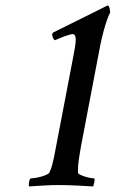

<svg xmlns="http://www.w3.org/2000/svg" viewBox="-20 -669 506 692"><path d="M178 -524Q173 -527 170.5 -533.5Q168 -540 168 -545Q168 -549 172 -552Q208 -570 240.5 -586Q273 -602 299 -615Q325 -628 343 -637Q361 -646 367 -649H368Q373 -649 375 -638.5Q377 -628 377 -624Q371 -612 365 -595Q354 -564 342 -509L271 -137Q267 -114 264 -93.5Q261 -73 261 -54V-47Q261 -43 269.5 -39Q278 -35 288 -32Q298 -29 307 -27.5Q316 -26 319 -26Q321 -26 321 -22Q321 -18 320 -12.5Q319 -7 317.5 -2.5Q316 2 316 3Q288 1 254 -0.5Q220 -2 192 -2Q164 -2 139 -0.5Q114 1 85 3Q84 2 84 -4Q84 -11 86 -18.5Q88 -26 91 -26Q95 -26 105.5 -27.5Q116 -29 127 -32Q138 -35 147 -39Q156 -43 158 -47Q165 -62 168.5 -76Q172 -90 175 -104L242 -454Q247 -479 250 -497Q253 -515 253 -526Q253 -546 241 -546Q238 -546 230.5 -544Q223 -542 213.5 -538.5Q204 -535 194.5 -531Q185 -527 178 -524Z"/></svg>

Font: Vermiglione Medium
Style: Italic
Weight: 500
Italic angle: -11°
Version: Version 1.000